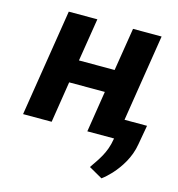

<svg xmlns="http://www.w3.org/2000/svg" viewBox="-108 -622 847 915"><g transform="rotate(15 315.5 -164.5)"><path d="M35 0H176L208 -203H384L352 0H484L483 4C472 74 439 115 408 161L475 199C491 187 505 174 520 158C556 118 592 64 603 -3L620 -99H509L577 -528H436L402 -316H226L260 -528H119Z"/></g></svg>

Font: Asimov Pro
Style: BdObl
Weight: 700
Designer: Google
Version: Version 2.000980; 2014